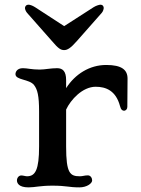

<svg xmlns="http://www.w3.org/2000/svg" viewBox="-20 -791 601 818"><path d="M52.2 -22.5C52.2 -11.2 59.6 7.3 101.6 7.3C128.9 7.3 150.9 0 203.1 0C264.6 0 272 7.3 318.4 7.3C349.6 7.3 372.6 -9.3 372.6 -22.5C372.6 -32.7 365.7 -43.9 354.5 -43.9C340.3 -43.9 332.5 -40 320.8 -40C278.8 -40 261.7 -51.3 261.7 -167V-324.2C281.2 -366.2 331.5 -421.4 387.7 -421.4C430.7 -421.4 473.6 -405.3 491.2 -339.4C495.1 -323.2 502 -319.3 508.3 -319.3C516.1 -319.3 522.5 -326.2 522.5 -335.4C522.5 -373 523.4 -419.4 523.4 -456.1C523.4 -493.2 499 -514.2 432.6 -514.2C361.8 -514.2 300.3 -475.6 261.7 -415.5V-449.7C261.7 -488.3 246.6 -500.5 223.1 -500.5C194.8 -500.5 171.9 -494.6 149.4 -494.6C113.8 -494.6 96.7 -500.5 77.6 -500.5C52.2 -500.5 45.9 -483.9 45.9 -475.1C45.9 -449.2 105 -454.6 125 -428.7C139.6 -409.7 146.5 -383.8 146.5 -315.9V-167C146.5 -68.4 130.9 -40 95.2 -40C87.9 -40 79.1 -43.5 70.8 -43.5C59.6 -43.5 52.2 -32.7 52.2 -22.5ZM253.4 -577.6C266.6 -577.6 280.8 -585.4 307.6 -616.2L413.6 -736.3C419.4 -742.7 421.4 -752 421.9 -756.8C421.9 -763.2 418.5 -771 407.2 -771C402.3 -770.5 390.6 -767.6 379.4 -760.7L253.4 -679.7L128.9 -760.7C118.2 -767.6 106.9 -771 102.1 -771C90.8 -771 86.4 -763.2 86.4 -756.8C86.4 -752 89.4 -743.2 95.2 -736.3L201.2 -616.2C228.5 -584 238.8 -577.6 253.4 -577.6Z"/></svg>

Font: Stoke
Style: Regular
Weight: 400
Designer: Nicole Fally
Foundry: Nicole Fally
Version: Version 1.002